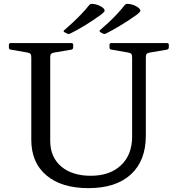

<svg xmlns="http://www.w3.org/2000/svg" viewBox="-20 -965 917 994"><path d="M735 -263Q735 -133 657.5 -62Q580 9 438 9Q299 9 220.5 -57Q142 -123 142 -241V-742H240V-236Q240 -152 296.5 -103.5Q353 -55 450 -55Q549 -55 606.5 -109.5Q664 -164 664 -258V-742H735ZM26 -732Q26 -742 35 -742H349Q359 -742 359 -733V-720Q359 -711 350 -708L261 -693Q249 -691 244.5 -686Q240 -681 240 -669V-527H142V-668Q142 -680 138 -685.5Q134 -691 122 -693L36 -708Q26 -709 26 -719ZM547 -732Q547 -742 556 -742H844Q854 -742 854 -733V-720Q854 -711 845 -708L756 -693Q744 -691 739.5 -686Q735 -681 735 -669V-527H664V-668Q664 -680 660 -685.5Q656 -691 644 -693L557 -708Q547 -709 547 -719ZM314 -798Q305 -804 313 -809Q333 -826 356 -847.5Q379 -869 401.5 -892.5Q424 -916 442 -939Q448 -946 457 -945Q475 -944 489.5 -938Q504 -932 514 -924Q520 -917 521.5 -912.5Q523 -908 518 -902.5Q513 -897 500 -887Q463 -860 420.5 -834Q378 -808 343 -791Q334 -787 326 -792ZM500 -798Q492 -803 498 -809Q518 -826 541 -847.5Q564 -869 586 -892.5Q608 -916 626 -939Q633 -946 642 -945Q660 -944 674 -938Q688 -932 698 -924Q705 -917 706.5 -912.5Q708 -908 703 -902Q698 -896 684 -886Q648 -860 605 -834Q562 -808 528 -791Q519 -787 511 -792Z"/></svg>

Font: Hahmlet
Style: Regular
Weight: 400
Designer: Minjoo Ham & Mark Frömberg
Foundry: hypertype
Version: Version 1.002